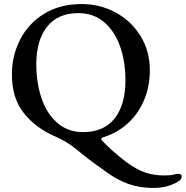

<svg xmlns="http://www.w3.org/2000/svg" viewBox="-20 -684 921 952"><path d="M512 172 495 160Q414 103 362 59Q312 17 248 -10Q157 -50 98 -123.5Q39 -197 39 -315Q39 -407 79.5 -487Q120 -567 198.5 -615.5Q277 -664 385 -664Q475 -664 552.5 -622.5Q630 -581 676.5 -506Q723 -431 723 -335Q723 -260 696.5 -193Q670 -126 617.5 -76Q565 -26 491 -3Q482 0 482 5Q482 9 487 14Q537 67 607 120Q656 156 699 171Q742 186 795 186Q829 186 844 181Q853 178 864 178Q881 178 881 190Q881 199 877 204.5Q873 210 862 217Q810 248 739 248Q674 248 618.5 228.5Q563 209 512 172ZM602 -285Q602 -378 575.5 -453.5Q549 -529 496.5 -574Q444 -619 368 -619Q267 -619 213.5 -551.5Q160 -484 160 -366Q160 -273 186 -196.5Q212 -120 264.5 -74.5Q317 -29 392 -29Q495 -29 548.5 -97Q602 -165 602 -285Z"/></svg>

Font: EB Garamond Medium
Style: Regular
Weight: 500
Designer: Georg Duffner and Octavio Pardo
Foundry: Georg Duffner
Version: Version 1.000